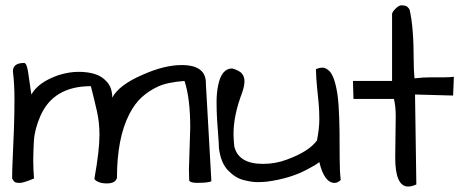

<svg xmlns="http://www.w3.org/2000/svg" viewBox="-20 -684 1730 719"><path d="M107.4 -15.6Q67.4 1 54.2 1Q41 1 36.1 -2Q31.2 -4.9 25.4 -15.6Q25.4 -47.9 27.8 -96.7Q30.3 -145.5 32.2 -201.2Q34.2 -256.8 34.2 -313.5Q34.2 -370.1 28.3 -417Q28.3 -448.2 70.3 -448.2Q80.1 -448.2 85.4 -413.1Q90.8 -377.9 93.3 -358.4Q95.7 -338.9 97.7 -330.1Q123 -376 198.2 -402.3Q238.3 -415 273.4 -415Q308.6 -415 335.4 -406.7Q362.3 -398.4 381.3 -376.5Q400.4 -354.5 400.4 -318.4Q425.8 -366.2 514.6 -404.3Q595.7 -440.4 660.2 -440.4Q752.9 -440.4 751 -370.1L771.5 -6.8Q771.5 -2 743.2 0Q688.5 3.9 688.5 -9.8Q687.5 -29.3 687.5 -48.8L692.4 -206.1Q692.4 -316.4 670.9 -380.9Q606.4 -376 571.8 -359.9Q537.1 -343.8 510.7 -319.8Q484.4 -295.9 463.9 -255.9Q418 -166 418 -17.6Q412.1 2.9 379.9 2.9Q358.4 2.9 344.7 -4.4Q331.1 -11.7 334 -17.6Q352.5 -121.1 352.5 -178.7Q352.5 -224.6 343.3 -266.1Q334 -307.6 320.3 -361.3Q179.7 -361.3 130.9 -249Q109.4 -199.2 106.9 -155.8Q104.5 -112.3 104.5 -81.5Q104.5 -50.8 107.4 -15.6Z M799.8 -129.9Q799.8 -145.5 797.4 -173.3Q794.9 -201.2 793 -234.4Q791 -267.6 791 -301.8Q791 -335.9 796.9 -364.3Q809.6 -427.7 849.6 -427.7Q877 -419.9 886.2 -408.2Q895.5 -396.5 895.5 -379.4Q895.5 -362.3 886.7 -336.9Q854.5 -252 854.5 -183.6Q854.5 -161.1 857.4 -135.7Q873 -70.3 964.8 -70.3Q1012.7 -70.3 1055.7 -86.9Q1137.7 -117.2 1167 -158.2Q1175.8 -203.1 1175.8 -236.8Q1175.8 -270.5 1173.3 -296.9Q1170.9 -323.2 1167.5 -355Q1164.1 -386.7 1163.1 -424.8Q1175.8 -430.7 1188 -430.7Q1200.2 -430.7 1213.4 -418Q1226.6 -405.3 1235.8 -370.1Q1245.1 -335 1248 -287.6Q1251 -240.2 1251.5 -189.5Q1252 -138.7 1252 -91.3Q1252 -43.9 1255.9 -9.8Q1244.1 1 1233.4 1Q1194.3 1 1175.8 -77.1Q1163.1 -66.4 1132.8 -50.8Q1068.4 -15.6 980.5 -3.9Q963.9 -2 943.4 -2Q922.9 -2 892.1 -9.8Q861.3 -17.6 834 -45.9Q806.6 -74.2 799.8 -129.9Z M1460 -93.8 1461.9 -250Q1461.9 -287.1 1455.1 -313.5H1303.7L1301.8 -380.9H1448.2V-632.8Q1451.2 -641.6 1460 -650.4Q1473.6 -664.1 1482.9 -664.1Q1492.2 -664.1 1499 -662.1Q1505.9 -660.2 1513.7 -648.4Q1529.3 -584 1529.3 -454.1Q1529.3 -421.9 1532.2 -390.6Q1563.5 -394.5 1594.7 -394.5Q1594.7 -394.5 1645.5 -394.5Q1664.1 -394.5 1679.7 -396.5L1676.8 -326.2L1534.2 -330.1L1539.1 6.8Q1521.5 14.6 1508.8 14.6Q1460 14.6 1460 -93.8Z"/></svg>

Font: Architects Daughter
Style: Regular
Weight: 400
Designer: Kimberly Geswein
Foundry: Kimberly Geswein
Version: Version 1.002 2010